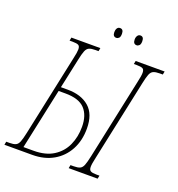

<svg xmlns="http://www.w3.org/2000/svg" viewBox="-176 -986 1027 1109"><g transform="rotate(20 337.5 -431.0)"><path d="M-25 0 -21 -20H-2Q23 -20 36.5 -26Q50 -32 57.5 -51Q65 -70 73 -108L179 -606Q188 -645 188 -663Q188 -683 177.5 -688.5Q167 -694 142 -694H123L127 -714H305L301 -694H282Q257 -694 243.5 -688Q230 -682 222.5 -663.5Q215 -645 207 -606L168 -424H210Q293 -424 342 -381.5Q391 -339 391 -250Q391 -176 360.5 -119.5Q330 -63 275 -31.5Q220 0 146 0ZM83 -25H145Q219 -25 267 -55.5Q315 -86 338 -137Q361 -188 361 -250Q361 -321 324.5 -360Q288 -399 205 -399H163ZM370 0 374 -20H393Q418 -20 431.5 -26Q445 -32 452.5 -51Q460 -70 468 -108L574 -606Q583 -645 583 -663Q583 -683 572.5 -688.5Q562 -694 537 -694H518L522 -714H700L696 -694H677Q652 -694 638.5 -688Q625 -682 617.5 -663.5Q610 -645 602 -606L496 -108Q487 -69 487 -51Q487 -32 497.5 -26Q508 -20 533 -20H552L548 0ZM496 -801Q474 -801 474 -829Q474 -843 480.5 -852.5Q487 -862 498 -862Q519 -862 519 -834Q519 -815 511.5 -808Q504 -801 496 -801ZM371 -801Q349 -801 349 -829Q349 -843 355 -852.5Q361 -862 373 -862Q394 -862 394 -834Q394 -815 386.5 -808Q379 -801 371 -801Z"/></g></svg>

Font: Noto Serif ExtraCondensed Thin
Style: Italic
Weight: 100
Width: 2
Italic angle: -12°
Designer: Monotype Design Team
Foundry: Monotype Imaging Inc.
Version: Version 2.013